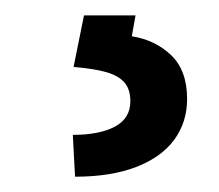

<svg xmlns="http://www.w3.org/2000/svg" viewBox="-20 -23 286 251"><path d="M157.2 -2.9 152.3 24.4Q183.1 29.3 203.9 49.3Q224.6 69.3 224.6 106.4Q224.6 136.7 207.8 159.7Q190.9 182.6 158 195.3Q125 208 78.1 208L75.2 153.3Q109.9 153.3 130.1 142.6Q150.4 131.8 150.4 109.4Q150.4 93.8 142.8 85Q135.3 76.2 119.6 71.5Q104 66.9 76.2 64.5L89.8 -2.9Z"/></svg>

Font: Pretendard Std
Style: Regular
Weight: 400
Designer: Base glyphs from Inter by Rasmus Andersson; Hangeul glyphs from Noto Sans CJK(Source Han Sans) by Jang Soo-young and Kan
Foundry: Kil Hyung-jin
Version: Version 1.309